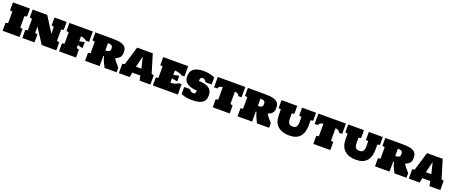

<svg xmlns="http://www.w3.org/2000/svg" viewBox="173 -2533 10310 4368"><g transform="rotate(20 5328.5 -348.5)"><path d="M32.2 0V-194.8L90.8 -206.1V-483.9L32.2 -495.1V-687.5H443.4V-495.1L384.8 -483.9V-206.1L443.4 -194.8V0Z M509.8 0V-194.8L568.4 -206.1V-483.9L509.8 -495.1V-687.5H862.3L1097.2 -316.9V-482.9L1038.6 -495.1V-687.5H1332V-495.1L1273.4 -483.9V-206.1L1332 -194.8V0H979.5L744.6 -360.8V-206.1L803.7 -195.3V0Z M1398.4 0V-194.8L1457 -206.1V-482.9L1398.4 -494.1V-687.5H1966.3V-437.5H1884.8Q1863.8 -459.5 1829.1 -475.3Q1794.4 -491.2 1751 -491.2V-370.6L1876 -399.4V-250.5L1751 -279.8V-206.1L1809.6 -193.4V0Z M2028.8 0V-194.8L2087.4 -206.1V-483.9L2028.8 -495.1V-687.5H2428.7Q2492.2 -687.5 2552.2 -683.1Q2612.3 -678.7 2662.1 -663.6Q2711.9 -648.4 2744.9 -617.7Q2777.8 -586.9 2787.1 -534.2Q2792 -506.8 2792 -474.1Q2792 -418.9 2774.2 -384.8Q2756.3 -350.6 2725.1 -329.6Q2693.8 -308.6 2652.3 -292.5Q2676.8 -244.1 2717.3 -198Q2757.8 -151.9 2792 -112.8V0H2500Q2470.2 -55.7 2442.1 -116.5Q2414.1 -177.2 2397.5 -246.6H2381.3V0ZM2381.3 -378.9Q2437.5 -378.9 2468.3 -395Q2499 -411.1 2499 -467.3Q2499 -523.4 2468 -540Q2437 -556.6 2381.3 -556.6Z M2846.7 0V-226.6L2903.3 -237.8L3038.6 -687.5H3417.5L3553.7 -237.8L3609.9 -226.6V0H3348.6L3324.2 -115.7H3132.3L3107.9 0ZM3162.1 -270H3294.4L3228 -540Z M3670.4 0V-194.8L3729 -206.1V-482.9L3670.4 -494.1V-687.5H4273.9V-437.5H4207Q4174.3 -461.9 4127 -476.6Q4079.6 -491.2 4022.9 -491.2V-385.3L4158.2 -414.1V-274.9L4022.9 -304.2V-196.3Q4080.1 -196.3 4127.7 -210.4Q4175.3 -224.6 4207 -250H4273.9V0Z M4627 8.8Q4539.1 8.8 4472.9 -2.9Q4406.7 -14.6 4351.6 -42.5V-211.9H4489.7Q4505.9 -186.5 4530.5 -168Q4555.2 -149.4 4590.8 -149.4Q4625.5 -149.4 4637.5 -171.4Q4649.4 -193.4 4649.4 -230.5Q4588.9 -235.8 4531.7 -248.5Q4474.6 -261.2 4429.4 -286.6Q4384.3 -312 4357.7 -355Q4331.1 -397.9 4331.1 -463.9Q4331.1 -554.7 4371.3 -607.7Q4411.6 -660.6 4482.2 -683.3Q4552.7 -706.1 4642.6 -706.1Q4728 -706.1 4795.2 -690.7Q4862.3 -675.3 4918.5 -649.4V-478.5H4770.5Q4756.8 -504.9 4734.9 -525.4Q4712.9 -545.9 4679.2 -545.9Q4643.6 -545.9 4630.9 -519.5Q4618.2 -493.2 4618.2 -455.1Q4687 -452.6 4746.1 -441.2Q4805.2 -429.7 4849.6 -403.6Q4894 -377.4 4918.7 -332Q4943.4 -286.6 4943.4 -216.3Q4943.4 -127.9 4901.4 -79.1Q4859.4 -30.3 4787.8 -10.7Q4716.3 8.8 4627 8.8Z M5119.1 0V-194.8L5177.7 -206.1V-505.9Q5153.8 -505.9 5129.6 -498Q5105.5 -490.2 5089.4 -475.1Q5073.2 -460 5073.2 -437.5H4991.7V-687.5H5657.7V-437.5H5576.2Q5576.2 -460 5559.8 -475.1Q5543.5 -490.2 5519.5 -498Q5495.6 -505.9 5471.7 -505.9V-206.1L5530.3 -194.8V0Z M5720.7 0V-194.8L5779.3 -206.1V-483.9L5720.7 -495.1V-687.5H6120.6Q6184.1 -687.5 6244.1 -683.1Q6304.2 -678.7 6354 -663.6Q6403.8 -648.4 6436.8 -617.7Q6469.7 -586.9 6479 -534.2Q6483.9 -506.8 6483.9 -474.1Q6483.9 -418.9 6466.1 -384.8Q6448.2 -350.6 6417 -329.6Q6385.7 -308.6 6344.2 -292.5Q6368.7 -244.1 6409.2 -198Q6449.7 -151.9 6483.9 -112.8V0H6191.9Q6162.1 -55.7 6134 -116.5Q6106 -177.2 6089.4 -246.6H6073.2V0ZM6073.2 -378.9Q6129.4 -378.9 6160.2 -395Q6190.9 -411.1 6190.9 -467.3Q6190.9 -523.4 6159.9 -540Q6128.9 -556.6 6073.2 -556.6Z M6973.6 8.8Q6792.5 8.8 6692.4 -80.8Q6592.3 -170.4 6592.3 -353V-483.9L6533.7 -495.1V-687.5H6915V-495.1L6856.4 -483.9V-402.3Q6856.4 -392.1 6856.7 -381.8Q6856.9 -371.6 6856.9 -362.3V-352.1Q6856.9 -286.1 6882.1 -247.6Q6907.2 -209 6973.6 -209Q7040.5 -209 7066.2 -247.8Q7091.8 -286.6 7091.8 -353V-364.3Q7091.8 -373 7091.6 -383.1Q7091.3 -393.1 7091.3 -403.3V-483.9L7032.7 -495.1V-687.5H7371.6V-495.1L7312.5 -483.9Q7312 -476.6 7312 -469.5Q7312 -462.4 7312 -455.6V-353Q7312 -181.2 7227.5 -86.2Q7143.1 8.8 6973.6 8.8Z M7555.2 0V-194.8L7613.8 -206.1V-505.9Q7589.8 -505.9 7565.7 -498Q7541.5 -490.2 7525.4 -475.1Q7509.3 -460 7509.3 -437.5H7427.7V-687.5H8093.8V-437.5H8012.2Q8012.2 -460 7995.8 -475.1Q7979.5 -490.2 7955.6 -498Q7931.6 -505.9 7907.7 -505.9V-206.1L7966.3 -194.8V0Z M8589.4 8.8Q8408.2 8.8 8308.1 -80.8Q8208 -170.4 8208 -353V-483.9L8149.4 -495.1V-687.5H8530.8V-495.1L8472.2 -483.9V-402.3Q8472.2 -392.1 8472.4 -381.8Q8472.7 -371.6 8472.7 -362.3V-352.1Q8472.7 -286.1 8497.8 -247.6Q8522.9 -209 8589.4 -209Q8656.2 -209 8681.9 -247.8Q8707.5 -286.6 8707.5 -353V-364.3Q8707.5 -373 8707.3 -383.1Q8707 -393.1 8707 -403.3V-483.9L8648.4 -495.1V-687.5H8987.3V-495.1L8928.2 -483.9Q8927.7 -476.6 8927.7 -469.5Q8927.7 -462.4 8927.7 -455.6V-353Q8927.7 -181.2 8843.3 -86.2Q8758.8 8.8 8589.4 8.8Z M9047.4 0V-194.8L9106 -206.1V-483.9L9047.4 -495.1V-687.5H9447.3Q9510.7 -687.5 9570.8 -683.1Q9630.9 -678.7 9680.7 -663.6Q9730.5 -648.4 9763.4 -617.7Q9796.4 -586.9 9805.7 -534.2Q9810.5 -506.8 9810.5 -474.1Q9810.5 -418.9 9792.7 -384.8Q9774.9 -350.6 9743.7 -329.6Q9712.4 -308.6 9670.9 -292.5Q9695.3 -244.1 9735.8 -198Q9776.4 -151.9 9810.5 -112.8V0H9518.6Q9488.8 -55.7 9460.7 -116.5Q9432.6 -177.2 9416 -246.6H9399.9V0ZM9399.9 -378.9Q9456.1 -378.9 9486.8 -395Q9517.6 -411.1 9517.6 -467.3Q9517.6 -523.4 9486.6 -540Q9455.6 -556.6 9399.9 -556.6Z M9865.2 0V-226.6L9921.9 -237.8L10057.1 -687.5H10436L10572.3 -237.8L10628.4 -226.6V0H10367.2L10342.8 -115.7H10150.9L10126.5 0ZM10180.7 -270H10313L10246.6 -540Z"/></g></svg>

Font: Holtwood One SC
Style: Regular
Weight: 400
Designer: Vernon Adams
Foundry: Vernon Adams
Version: Version 1.100; ttfautohint (v1.8.4.7-5d5b)